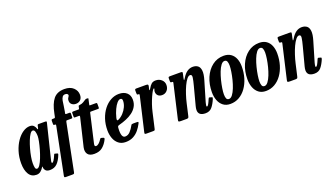

<svg xmlns="http://www.w3.org/2000/svg" viewBox="-80 -1410 3777 2176"><g transform="rotate(-20 1809.0 -321.5)"><path d="M426.5 -115Q403.5 -55 369.8 -20.2Q336 14.5 280.5 14.5Q247.5 14.5 232 -0.8Q216.5 -16 214.5 -34Q213.5 -38 213.8 -40.5Q214 -43 214 -47Q213 -59 204 -44Q192 -23 170.8 -5Q149.5 13 119.5 13Q58.5 13 28.2 -37Q-2 -87 -2 -168.5Q-2 -244.5 18.8 -310.5Q39.5 -376.5 73.8 -426.2Q108 -476 149.8 -504Q191.5 -532 233.5 -532Q265.5 -532 281 -514.2Q296.5 -496.5 301 -480Q304 -468 308 -467Q312 -466 315.5 -481.5L321 -506Q322.5 -513.5 325.8 -516.8Q329 -520 338 -520H412.5Q428.5 -520 431 -516.2Q433.5 -512.5 430 -500L328.5 -86Q327.5 -82 326.2 -75Q325 -68 325 -64.5Q325 -53.5 331.5 -53.5Q350 -53.5 382.5 -131Q385.5 -138.5 387.2 -140.8Q389 -143 400 -140L420 -134.5Q427.5 -132.5 428.8 -128.8Q430 -125 426.5 -115ZM280.5 -395.5Q280.5 -423.5 273.5 -448.5Q266.5 -473.5 247 -473.5Q231 -473.5 213.8 -448Q196.5 -422.5 180.2 -381.5Q164 -340.5 150.8 -293.2Q137.5 -246 129.8 -201.2Q122 -156.5 122 -124.5Q122 -91.5 126.8 -70.8Q131.5 -50 148.5 -50Q165.5 -50 183.8 -78Q202 -106 219.2 -149.8Q236.5 -193.5 250.2 -241.8Q264 -290 272.2 -331.5Q280.5 -373 280.5 -395.5Z M405 128 517.5 -431.5Q520 -444 518 -447Q516 -450 506 -450H503Q495.5 -450 492.5 -452.8Q489.5 -455.5 489.5 -466V-499.5Q489.5 -513 493.2 -516.5Q497 -520 509.5 -520H519Q530.5 -520 533 -522.2Q535.5 -524.5 537.5 -533.5L545.5 -572Q567 -682 612 -737.5Q657 -793 745 -793Q814.5 -793 852.8 -757Q891 -721 891 -671.5Q891 -632.5 869 -611.2Q847 -590 814 -590Q784.5 -590 764.8 -606.5Q745 -623 745.5 -651.5Q745.5 -669 751 -679.2Q756.5 -689.5 762 -696.8Q767.5 -704 767.5 -712.5Q767.5 -720.5 759.2 -727.5Q751 -734.5 734 -734.5Q711.5 -734.5 700 -718.2Q688.5 -702 683.2 -675.2Q678 -648.5 674.5 -615.8Q671 -583 664 -550L660.5 -534.5Q659 -526.5 661 -523.2Q663 -520 671.5 -520H706.5Q716 -520 719 -516.5Q722 -513 721.5 -501.5L720.5 -467Q720.5 -456 717.8 -453Q715 -450 705.5 -450H657.5Q647.5 -450 645 -447.5Q642.5 -445 640.5 -435.5L526.5 131.5Q524 143.5 519.2 146.8Q514.5 150 500 150H424Q408 150 405.2 145.2Q402.5 140.5 405 128Z M755 -520H814Q824.5 -520 824.5 -521.8Q824.5 -523.5 826.5 -528L832.5 -553.5Q834.5 -560.5 837.5 -561.2Q840.5 -562 851 -564Q875 -566.5 894.5 -578.2Q914 -590 923.5 -596.5Q932 -602.5 936 -603.5Q940 -604.5 951.5 -604.5Q961 -604.5 964 -602.5Q967 -600.5 964.5 -592L951.5 -533.5Q949 -525 949.8 -522.5Q950.5 -520 961 -520H1023.5Q1034.5 -520 1037.8 -517.5Q1041 -515 1041 -503.5V-468Q1041 -455.5 1038.8 -452.8Q1036.5 -450 1024 -450H943Q934.5 -450 932.8 -447.5Q931 -445 929 -437.5L855 -116Q852 -104.5 849.5 -92Q847 -79.5 849.5 -71Q852 -62.5 864.5 -62.5Q880.5 -62.5 897.2 -76.8Q914 -91 929.5 -114.5Q934 -122 938.2 -126.8Q942.5 -131.5 952.5 -128.5L972 -123Q981 -120 982.5 -115.5Q984 -111 979 -99.5Q954.5 -49 916.5 -17.2Q878.5 14.5 816.5 14.5Q759 14.5 737 -16.5Q715 -47.5 726 -98L806.5 -435Q808.5 -443.5 807.2 -446.8Q806 -450 796 -450H750Q742 -450 739.8 -453.2Q737.5 -456.5 737.5 -466.5V-503Q737.5 -513.5 741.2 -516.8Q745 -520 755 -520Z M1044.5 -184.5Q1044.5 -259 1065.8 -322Q1087 -385 1123.8 -431.8Q1160.5 -478.5 1207.5 -504.2Q1254.5 -530 1306.5 -530Q1366 -530 1400.5 -499.2Q1435 -468.5 1435 -414.5Q1435 -367.5 1414 -331.8Q1393 -296 1358 -270.2Q1323 -244.5 1280.2 -227Q1237.5 -209.5 1193 -198Q1179.5 -194.5 1175 -188.5Q1170.5 -182.5 1170 -163.5Q1163 -51 1211.5 -51Q1245.5 -51 1271.8 -78.8Q1298 -106.5 1320 -147.5Q1324 -155 1329 -157Q1334 -159 1346 -159H1386Q1403 -159 1406.2 -155.5Q1409.5 -152 1403 -138.5Q1383 -99 1355.2 -65.2Q1327.5 -31.5 1288.5 -10.8Q1249.5 10 1197 10Q1145.5 10 1111.8 -16.8Q1078 -43.5 1061.2 -87.8Q1044.5 -132 1044.5 -184.5ZM1203 -256Q1236.5 -271.5 1264.5 -301.2Q1292.5 -331 1309.2 -367.5Q1326 -404 1326.5 -440Q1327 -470 1303.5 -470Q1284.5 -470 1263 -446Q1241.5 -422 1221.8 -380Q1202 -338 1188.5 -285Q1184.5 -267.5 1186.2 -258.8Q1188 -250 1203 -256Z M1514.5 -520H1629Q1647 -520 1653.2 -516Q1659.5 -512 1656.5 -497L1650 -469Q1645.5 -449 1649.8 -449.8Q1654 -450.5 1662.5 -465.5Q1681 -498.5 1700.2 -514.8Q1719.5 -531 1751 -531Q1792.5 -531 1821 -505.2Q1849.5 -479.5 1849.5 -441.5Q1849.5 -401 1825.8 -375Q1802 -349 1765.5 -349Q1733.5 -349 1715.8 -366.8Q1698 -384.5 1698 -413Q1698.5 -427.5 1702.2 -434.2Q1706 -441 1706 -447Q1706 -452 1701 -452Q1695 -452 1681.8 -430.5Q1668.5 -409 1652.5 -373.2Q1636.5 -337.5 1621.2 -293.5Q1606 -249.5 1596 -204L1554.5 -22.5Q1551.5 -8.5 1548 -4.2Q1544.5 0 1527.5 0H1449Q1432 0 1429.2 -4.8Q1426.5 -9.5 1429.5 -22L1523.5 -426Q1527 -442 1525.5 -446Q1524 -450 1511.5 -450H1510Q1500.5 -450 1498.5 -454.5Q1496.5 -459 1496.5 -472.5V-504.5Q1496.5 -520 1514.5 -520Z M1923 -520H2044.5Q2065.5 -520 2068.8 -516.2Q2072 -512.5 2068.5 -495.5L2058 -449Q2052.5 -423.5 2056.5 -423.8Q2060.5 -424 2073 -445Q2125 -532 2199 -532Q2233.5 -532 2257.8 -514.8Q2282 -497.5 2287.2 -455.8Q2292.5 -414 2270.5 -341L2200.5 -104.5Q2198.5 -97.5 2195.5 -82.8Q2192.5 -68 2192.5 -64.5Q2192.5 -53.5 2198 -53.5Q2208 -53.5 2219.2 -73.8Q2230.5 -94 2244.5 -128Q2248.5 -137.5 2251.5 -140.2Q2254.5 -143 2263 -140L2284.5 -134Q2292.5 -131.5 2293 -127Q2293.5 -122.5 2289 -111Q2265.5 -55.5 2236.8 -21.2Q2208 13 2158 13Q2072 13 2072 -56.5Q2072 -66 2074 -78.8Q2076 -91.5 2079 -102L2137.5 -324Q2153.5 -383 2158.2 -418.5Q2163 -454 2138 -454Q2119 -454 2098.5 -428.2Q2078 -402.5 2058.2 -360Q2038.5 -317.5 2021.8 -266.8Q2005 -216 1994 -166.5L1962 -26.5Q1959 -12.5 1954.5 -6.2Q1950 0 1932.5 0H1865.5Q1841.5 0 1837 -4.5Q1832.5 -9 1837 -27.5L1930.5 -431.5Q1934 -444.5 1931 -447.2Q1928 -450 1921 -450H1917Q1905 -450 1902.5 -455Q1900 -460 1900 -473.5V-497Q1900 -512.5 1904 -516.2Q1908 -520 1923 -520Z M2305 -184.5Q2305 -282 2338.8 -360.2Q2372.5 -438.5 2432.2 -484.2Q2492 -530 2570 -530Q2622 -530 2656.2 -505.8Q2690.5 -481.5 2707 -440Q2723.5 -398.5 2723.5 -347Q2723.5 -273 2704.2 -208.5Q2685 -144 2649.8 -94.8Q2614.5 -45.5 2566 -17.8Q2517.5 10 2459 10Q2407 10 2372.8 -16.8Q2338.5 -43.5 2321.8 -87.8Q2305 -132 2305 -184.5ZM2424.5 -117.5Q2424.5 -87 2432.2 -67.8Q2440 -48.5 2462 -48.5Q2485 -48.5 2505.5 -75.5Q2526 -102.5 2543 -145.2Q2560 -188 2572.2 -236.5Q2584.5 -285 2591.2 -329.2Q2598 -373.5 2598 -402.5Q2598 -433 2590 -452.2Q2582 -471.5 2559.5 -471.5Q2537 -471.5 2516.5 -444.5Q2496 -417.5 2479.2 -374.5Q2462.5 -331.5 2450.2 -282.8Q2438 -234 2431.2 -190Q2424.5 -146 2424.5 -117.5Z M2733.5 -184.5Q2733.5 -282 2767.2 -360.2Q2801 -438.5 2860.8 -484.2Q2920.5 -530 2998.5 -530Q3050.5 -530 3084.8 -505.8Q3119 -481.5 3135.5 -440Q3152 -398.5 3152 -347Q3152 -273 3132.8 -208.5Q3113.5 -144 3078.2 -94.8Q3043 -45.5 2994.5 -17.8Q2946 10 2887.5 10Q2835.5 10 2801.2 -16.8Q2767 -43.5 2750.2 -87.8Q2733.5 -132 2733.5 -184.5ZM2853 -117.5Q2853 -87 2860.8 -67.8Q2868.5 -48.5 2890.5 -48.5Q2913.5 -48.5 2934 -75.5Q2954.5 -102.5 2971.5 -145.2Q2988.5 -188 3000.8 -236.5Q3013 -285 3019.8 -329.2Q3026.5 -373.5 3026.5 -402.5Q3026.5 -433 3018.5 -452.2Q3010.5 -471.5 2988 -471.5Q2965.5 -471.5 2945 -444.5Q2924.5 -417.5 2907.8 -374.5Q2891 -331.5 2878.8 -282.8Q2866.5 -234 2859.8 -190Q2853 -146 2853 -117.5Z M3237 -520H3358.5Q3379.5 -520 3382.8 -516.2Q3386 -512.5 3382.5 -495.5L3372 -449Q3366.5 -423.5 3370.5 -423.8Q3374.5 -424 3387 -445Q3439 -532 3513 -532Q3547.5 -532 3571.8 -514.8Q3596 -497.5 3601.2 -455.8Q3606.5 -414 3584.5 -341L3514.5 -104.5Q3512.5 -97.5 3509.5 -82.8Q3506.5 -68 3506.5 -64.5Q3506.5 -53.5 3512 -53.5Q3522 -53.5 3533.2 -73.8Q3544.5 -94 3558.5 -128Q3562.5 -137.5 3565.5 -140.2Q3568.5 -143 3577 -140L3598.5 -134Q3606.5 -131.5 3607 -127Q3607.5 -122.5 3603 -111Q3579.5 -55.5 3550.8 -21.2Q3522 13 3472 13Q3386 13 3386 -56.5Q3386 -66 3388 -78.8Q3390 -91.5 3393 -102L3451.5 -324Q3467.5 -383 3472.2 -418.5Q3477 -454 3452 -454Q3433 -454 3412.5 -428.2Q3392 -402.5 3372.2 -360Q3352.5 -317.5 3335.8 -266.8Q3319 -216 3308 -166.5L3276 -26.5Q3273 -12.5 3268.5 -6.2Q3264 0 3246.5 0H3179.5Q3155.5 0 3151 -4.5Q3146.5 -9 3151 -27.5L3244.5 -431.5Q3248 -444.5 3245 -447.2Q3242 -450 3235 -450H3231Q3219 -450 3216.5 -455Q3214 -460 3214 -473.5V-497Q3214 -512.5 3218 -516.2Q3222 -520 3237 -520Z"/></g></svg>

Font: Besley* Condensed Semi
Style: Italic
Weight: 600
Width: 3
Italic angle: -13°
Designer: Owen Earl
Foundry: indestructible type*
Version: Version 3.000; ttfautohint (v1.8.3)